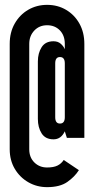

<svg xmlns="http://www.w3.org/2000/svg" viewBox="-20 -763 388 791"><path d="M174 8Q132 8 97 -12Q62 -32 41 -67.2Q20 -102.5 20 -148V-582Q20 -630 40.8 -666.2Q61.5 -702.5 96.5 -722.8Q131.5 -743 174 -743Q217.5 -743 252.2 -722.5Q287 -702 307.2 -665.8Q327.5 -629.5 327.5 -582V-195H255.5L247 -222Q231.5 -189 200.5 -189Q167 -189 151.5 -213.5Q136 -238 136 -273V-510Q136 -544 151.5 -568.5Q167 -593 200.5 -593Q218.5 -593 230.2 -582.8Q242 -572.5 247 -560V-582Q247 -617 226.5 -638Q206 -659 174 -659Q142 -659 121.2 -637Q100.5 -615 100.5 -582V-148Q100.5 -114.5 121.5 -93.8Q142.5 -73 174 -73Q201 -73 217 -81Q233 -89 242.5 -104L305 -62Q288 -35 257.5 -13.5Q227 8 174 8ZM227 -254Q247 -254 247 -280V-502Q247 -528 227 -528Q207.5 -528 207.5 -502V-280Q207.5 -254 227 -254Z"/></svg>

Font: League Gothic Condensed
Style: Regular
Weight: 400
Width: 3
Designer: The League of Moveable Type
Version: Version 2.001